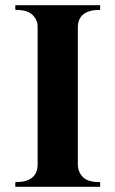

<svg xmlns="http://www.w3.org/2000/svg" viewBox="-20 -720 445 740"><path d="M366 -18V0H39V-18Q125 -18 125 -86V-618Q125 -643 105.5 -662.5Q86 -682 39 -682V-700H366V-682Q280 -682 280 -614V-86Q280 -59 298.5 -38.5Q317 -18 366 -18Z"/></svg>

Font: Uncial Antiqua
Style: Regular
Weight: 400
Designer: Astigmatic (AOETI)
Foundry: Astigmatic (AOETI)
Version: Version 1.000